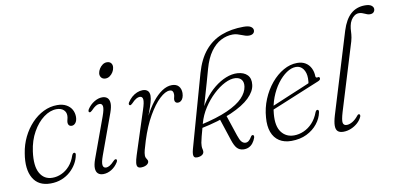

<svg xmlns="http://www.w3.org/2000/svg" viewBox="-69 -933 2397 1156"><g transform="rotate(-10 1129.5 -355.0)"><path d="M270 -426Q230.5 -426 191.5 -397Q152.5 -368 123.8 -317Q95 -266 86 -200Q74 -112 99.5 -67.5Q125 -23 176.5 -23.5Q204 -23.5 231.2 -35.8Q258.5 -48 280.8 -73Q303 -98 315.5 -135.5Q318.5 -142.5 322 -145.8Q325.5 -149 329.5 -149Q334 -149 336.5 -144.8Q339 -140.5 336.5 -132Q332 -107 317.5 -82Q303 -57 280.2 -36.5Q257.5 -16 226.8 -3.8Q196 8.5 158.5 8.5Q84 8.5 52 -46.8Q20 -102 36 -197.5Q44 -249.5 66.2 -295Q88.5 -340.5 121.2 -375.2Q154 -410 194.2 -429.8Q234.5 -449.5 278 -449.5Q311 -449.5 333.2 -437.2Q355.5 -425 366.8 -405Q378 -385 378 -360Q377.5 -336.5 367.5 -324Q357.5 -311.5 344 -311.5Q333.5 -311.5 327.5 -317.8Q321.5 -324 321.5 -334Q321.5 -344 324.8 -354.8Q328 -365.5 328 -377Q328 -398.5 312.8 -412.2Q297.5 -426 270 -426Z M496 -101.5Q481.5 -61 484.8 -44.5Q488 -28 504.5 -28Q514 -28 526 -34.8Q538 -41.5 554.5 -59Q560 -64.5 564 -66.5Q568 -68.5 572 -66.5Q575.5 -65 575.5 -59.8Q575.5 -54.5 571.5 -48Q555.5 -22 531 -7Q506.5 8 480.5 8Q460.5 8 448.8 -2.5Q437 -13 436 -34.5Q435 -56 447 -89.5L536.5 -335Q552 -377.5 549.2 -394.8Q546.5 -412 529.5 -412Q519.5 -412 507.5 -405Q495.5 -398 479 -380.5Q474 -376 470 -373.8Q466 -371.5 462 -373.5Q458 -375.5 458.2 -380.5Q458.5 -385.5 462 -392Q479 -418 504 -433.2Q529 -448.5 553.5 -448.5Q573 -448.5 584.8 -437.8Q596.5 -427 597.5 -405.2Q598.5 -383.5 586 -348.5ZM594 -556.5Q577 -556.5 568 -567.5Q559 -578.5 561 -594.5Q563 -608 571 -621Q579 -634 591.2 -642.8Q603.5 -651.5 617.5 -651.5Q635 -651.5 643.5 -640.5Q652 -629.5 649.5 -613Q648 -599.5 640 -586.5Q632 -573.5 620 -565Q608 -556.5 594 -556.5Z M709 -373Q705 -375 704.5 -379.5Q704 -384 707.5 -390Q718.5 -407.5 733.5 -420.8Q748.5 -434 766 -441.2Q783.5 -448.5 800.5 -448.5Q820.5 -448.5 831.2 -438.2Q842 -428 842 -407.5Q842 -390.5 835 -366.8Q828 -343 817.2 -313.8Q806.5 -284.5 794.2 -250.5Q782 -216.5 771 -178L763 -178.5Q781.5 -236.5 806.2 -285.8Q831 -335 859.8 -371.5Q888.5 -408 919 -428Q949.5 -448 979 -448Q1006.5 -448 1020.5 -432.2Q1034.5 -416.5 1034.5 -390Q1034 -373.5 1029.2 -361.8Q1024.5 -350 1016.2 -343.8Q1008 -337.5 998 -337.5Q988.5 -337.5 983.2 -343.2Q978 -349 978 -357.5Q978 -366 980.5 -374Q983 -382 983 -392Q983 -404 977.8 -411Q972.5 -418 960 -418Q934 -418 899 -385.5Q864 -353 829 -292.2Q794 -231.5 767 -146.5Q756 -111 751 -92Q746 -73 746 -59Q746 -50 749.2 -43.8Q752.5 -37.5 756 -32.2Q759.5 -27 759.5 -21Q759.5 -13 753 -6.2Q746.5 0.5 735.8 4.2Q725 8 711.5 8Q697.5 8 691.2 0.5Q685 -7 686.8 -23.8Q688.5 -40.5 697.5 -68.5L782.5 -331Q797.5 -376 795.2 -394Q793 -412 776 -412Q766.5 -412 754.5 -405.2Q742.5 -398.5 725.5 -380.5Q720.5 -375.5 716.5 -373.5Q712.5 -371.5 709 -373Z M1136.5 -241Q1142.5 -264.5 1150.5 -293Q1158.5 -321.5 1168.2 -355Q1178 -388.5 1189 -426.8Q1200 -465 1211.5 -507.5Q1229 -570 1257 -609Q1285 -648 1320.2 -666.2Q1355.5 -684.5 1393.5 -684.5Q1407.5 -684.5 1420.2 -680.8Q1433 -677 1444.5 -672.5Q1456 -668 1467 -664.5Q1478 -661 1489 -661Q1505.5 -661 1514.5 -668.2Q1523.5 -675.5 1523.5 -687.5Q1523.5 -700.5 1510 -709.8Q1496.5 -719 1465 -719Q1389.5 -719 1329.5 -695.8Q1269.5 -672.5 1227.5 -622.2Q1185.5 -572 1162 -490L1037.5 -46.5Q1032.5 -28 1032.2 -16.2Q1032 -4.5 1037.2 1.2Q1042.5 7 1053 7Q1065.5 7 1075.2 3.5Q1085 0 1090.8 -6.5Q1096.5 -13 1096.5 -21.5Q1096.5 -30.5 1094.5 -37.2Q1092.5 -44 1092.5 -55.5Q1092.5 -63.5 1094.2 -75.2Q1096 -87 1102.8 -113Q1109.5 -139 1123.5 -189.5Q1136.5 -237.5 1164.5 -280.5Q1192.5 -323.5 1227.5 -356.2Q1262.5 -389 1298.2 -407Q1334 -425 1363 -423Q1388.5 -421 1400.5 -405.2Q1412.5 -389.5 1408.5 -363Q1403.5 -328.5 1372.5 -295.8Q1341.5 -263 1277 -234Q1212.5 -205 1106.5 -181.5L1105 -160Q1221.5 -184 1297.8 -217.2Q1374 -250.5 1413 -288.5Q1452 -326.5 1456.5 -365.5Q1461.5 -404 1440.8 -425.8Q1420 -447.5 1380.5 -450Q1346.5 -452 1310 -437.5Q1273.5 -423 1238.5 -394.8Q1203.5 -366.5 1174 -326.8Q1144.5 -287 1124.5 -239ZM1227 -199.5 1272.5 -61Q1284.5 -24 1299 -8.8Q1313.5 6.5 1336.5 8Q1355 9 1369.8 2.2Q1384.5 -4.5 1395.2 -18Q1406 -31.5 1412.5 -50Q1414.5 -58 1413.2 -62Q1412 -66 1408 -67Q1404.5 -68 1401.2 -66.2Q1398 -64.5 1394.5 -59Q1386.5 -44.5 1376.5 -36.5Q1366.5 -28.5 1355 -29.5Q1342.5 -30.5 1332.8 -41.5Q1323 -52.5 1313.5 -81.5L1269.5 -213.5Z M1532.5 -207.5Q1532.5 -207.5 1551.8 -215.5Q1571 -223.5 1601.8 -236.5Q1632.5 -249.5 1668.2 -264.5Q1704 -279.5 1737.8 -293.5Q1771.5 -307.5 1795.5 -318L1788.5 -305.5Q1791.5 -314 1792.8 -323Q1794 -332 1794 -346Q1794 -381 1777.8 -403.5Q1761.5 -426 1733.5 -426Q1705.5 -426 1676 -406Q1646.5 -386 1620.2 -351Q1594 -316 1576.2 -269.8Q1558.5 -223.5 1554 -170Q1547.5 -96 1575.5 -59Q1603.5 -22 1652.5 -22Q1682.5 -22 1711.8 -34.8Q1741 -47.5 1765 -73Q1789 -98.5 1803.5 -137.5Q1806.5 -144 1809.8 -146.8Q1813 -149.5 1816.5 -149Q1821 -149 1823.2 -145Q1825.5 -141 1823.5 -132.5Q1816.5 -96.5 1791 -64.2Q1765.5 -32 1725 -12Q1684.5 8 1630.5 8Q1587 8 1557 -11.5Q1527 -31 1513.2 -68Q1499.5 -105 1504 -157Q1508 -215 1529.8 -267.5Q1551.5 -320 1585.5 -360.8Q1619.5 -401.5 1660.8 -425Q1702 -448.5 1745 -448.5Q1775.5 -448.5 1796.2 -435.5Q1817 -422.5 1828 -400Q1839 -377.5 1839.5 -350.5Q1840 -345 1843 -342.8Q1846 -340.5 1851.5 -341.5Q1857.5 -343.5 1861 -341.5Q1864.5 -339.5 1865 -334Q1865.5 -329 1861.8 -324.8Q1858 -320.5 1848 -316.5Q1829.5 -309 1799.2 -296.5Q1769 -284 1733.8 -269.5Q1698.5 -255 1663.5 -240.5Q1628.5 -226 1599.8 -214.2Q1571 -202.5 1553.5 -195.2Q1536 -188 1536 -188Z M2207.5 -719Q2234 -719 2246.5 -709.8Q2259 -700.5 2259 -688Q2259 -677 2251.5 -669Q2244 -661 2229 -661Q2220 -661 2212.5 -663.8Q2205 -666.5 2197.5 -670Q2190 -673.5 2181.8 -676.2Q2173.5 -679 2163 -679Q2149 -679 2136.2 -670.2Q2123.5 -661.5 2114.5 -646.5Q2105.5 -631.5 2102 -613Q2100 -604 2099.2 -595.5Q2098.5 -587 2098 -578.5Q2097.5 -570 2096.8 -561Q2096 -552 2094.2 -541.8Q2092.5 -531.5 2089 -519.5L1964 -110.5Q1949.5 -62 1953 -45.5Q1956.5 -29 1976 -29Q1992 -29 2010.8 -40Q2029.5 -51 2047 -73Q2050.5 -77.5 2053.5 -79Q2056.5 -80.5 2059.5 -79.5Q2063.5 -78.5 2064.5 -74.2Q2065.5 -70 2063.5 -64Q2054.5 -43.5 2036.5 -27.2Q2018.5 -11 1995.5 -1.5Q1972.5 8 1948.5 8Q1926 8 1914.5 -2.5Q1903 -13 1903 -36.5Q1903 -60 1914.5 -98.5L2064.5 -590.5Q2085.5 -657 2120.8 -688Q2156 -719 2207.5 -719Z"/></g></svg>

Font: Fraunces 72pt Soft Wonky ExtraLight
Style: Italic
Weight: 250
Italic angle: -16°
Version: Version 1.000;[b76b70a41]